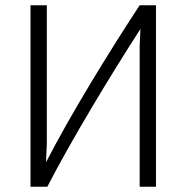

<svg xmlns="http://www.w3.org/2000/svg" viewBox="-20 -710 709 730"><path d="M160 0C248 -172 404 -430 514 -600L511 -534V0H573V-690H511C392 -509 247 -272 155 -93L158 -163V-690H96V0Z"/></svg>

Font: Repo Light
Style: Regular
Weight: 300
Designer: Stefan Peev
Foundry: Context Ltd
Version: Version 001.502